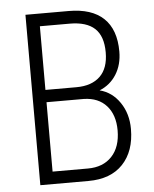

<svg xmlns="http://www.w3.org/2000/svg" viewBox="-52 -755 639 798"><g transform="rotate(-5 268.0 -355.5)"><path d="M139.6 -392.6H269Q332.5 -392.6 367.7 -426.3Q402.8 -460 402.8 -526.4Q402.8 -594.2 368.4 -626.2Q334 -658.2 264.2 -658.2H139.6ZM139.6 -341.3V-51.8H287.1Q350.6 -51.8 387.2 -90.8Q423.8 -129.9 423.8 -199.2Q423.8 -263.7 389.9 -301.8Q356 -339.8 295.4 -341.3ZM84 0V-710.9H264.2Q360.4 -710.9 409.9 -663.8Q459.5 -616.7 459.5 -524.9Q459.5 -470.2 434.1 -429.7Q408.7 -389.2 363.8 -371.1Q415.5 -357.9 447.5 -310.8Q479.5 -263.7 479.5 -200.2Q479.5 -107.4 428.7 -53.7Q377.9 0 284.7 0Z"/></g></svg>

Font: MAUL Condensed Light
Style: Light
Weight: 300
Designer: MAUL
Version: Version 2.137; 2017; ttfautohint (v1.8.3)